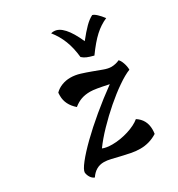

<svg xmlns="http://www.w3.org/2000/svg" viewBox="-178 -829 903 976"><g transform="rotate(-30 274.0 -341.0)"><path d="M61 -14Q61 -30 89 -65.5Q117 -101 163.5 -146.5Q210 -192 270.5 -242.5Q331 -293 396 -340Q354 -349 329.5 -353Q305 -357 290 -357Q261 -357 238 -349Q215 -341 193 -323Q147 -363 147 -415Q147 -431 148 -434Q165 -451 188.5 -460Q212 -469 238 -469Q266 -469 295 -460Q324 -451 352 -440.5Q380 -430 404.5 -421Q429 -412 448 -412Q459 -412 472.5 -415Q486 -418 495 -423Q504 -416 511.5 -395Q519 -374 519 -354Q488 -342 444.5 -312Q401 -282 356 -243Q311 -204 268.5 -160Q226 -116 198 -77Q219 -68 255 -68Q278 -68 302 -72Q326 -76 348.5 -83Q371 -90 390 -99.5Q409 -109 422 -120Q469 -90 469 -32Q469 -24 468.5 -19Q468 -14 467 -7Q421 22 367 22Q340 22 313 16.5Q286 11 260.5 5Q235 -1 212.5 -6.5Q190 -12 171 -12Q123 -12 93 33Q80 28 71.5 15Q63 2 61 -14ZM401 -505Q374 -512 360.5 -518Q347 -524 336 -534Q330 -591 313 -634Q296 -677 267 -713Q275 -715 278 -715Q281 -715 284 -715Q341 -715 395 -593Q426 -632 449 -655Q472 -678 494 -689Q504 -687 518.5 -673.5Q533 -660 548 -640Q510 -624 476 -593Q442 -562 401 -505Z"/></g></svg>

Font: Sweet Mavka Script
Style: Regular
Weight: 500
Designer: Pablo Impallari/Anastassiya Vishnevskaya
Foundry: Pablo Impallari/ Anastassiya Vishnevskaya
Version: Version 2.0/www.impallari.com/   behance.net/sweetcherry